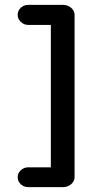

<svg xmlns="http://www.w3.org/2000/svg" viewBox="-20 -670 372 793"><path d="M239 103H97Q79 103 66 91Q53 79 53 62Q53 45 66 33Q79 21 97 21H190V-567H97Q79 -567 66 -579.5Q53 -592 53 -609Q53 -626 66 -638Q79 -650 97 -650H239Q259 -650 273.5 -638Q288 -626 288 -609V62Q288 79 273.5 91Q259 103 239 103Z"/></svg>

Font: Hoogli
Style: Bold
Weight: 700
Designer: Anand Singh Naorem
Foundry: Brand New Type
Version: Version 1.00 b007